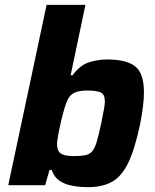

<svg xmlns="http://www.w3.org/2000/svg" viewBox="-20 -763 638 791"><path d="M342 8Q309 8 278.5 2.5Q248 -3 225.5 -18Q203 -33 193 -63H184L166 0H14L172 -743H332L271 -453H279Q309 -494 345.5 -506Q382 -518 422 -518Q501 -518 537 -489.5Q573 -461 573 -383Q573 -357 569 -324Q565 -291 557 -250Q535 -147 508 -91.5Q481 -36 441.5 -14Q402 8 342 8ZM284 -120Q313 -120 331 -123.5Q349 -127 360 -140Q371 -153 379 -180.5Q387 -208 397 -255Q403 -287 407.5 -309Q412 -331 412 -345Q412 -374 395.5 -382Q379 -390 340 -390Q309 -390 290 -382.5Q271 -375 260 -355Q253 -342 245.5 -316.5Q238 -291 231 -261Q224 -231 219.5 -205.5Q215 -180 215 -169Q215 -141 230.5 -130.5Q246 -120 284 -120Z"/></svg>

Font: Saira
Style: Bold Italic
Weight: 700
Italic angle: -12°
Designer: Hector Gatti with collaboration of the Omnibus-Type team
Foundry: Omnibus-Type
Version: Version 1.100; ttfautohint (v1.8.3)